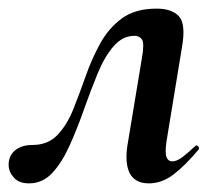

<svg xmlns="http://www.w3.org/2000/svg" viewBox="-34 -416 502 445"><path d="M33 9Q10 9 -2 -4.5Q-14 -18 -14 -34Q-14 -55 1 -67.5Q16 -80 41 -80Q77 -80 99 -103Q121 -126 135.5 -162Q150 -198 164 -238Q178 -278 197.5 -314Q217 -350 248 -373Q279 -396 329 -396Q364 -396 380.5 -378.5Q397 -361 388 -308L352 -89Q348 -61 352 -51.5Q356 -42 365 -42Q376 -42 389 -52Q402 -62 418 -77Q421 -81 425 -77Q429 -73 426 -69Q395 -32 368 -11.5Q341 9 311 9Q278 9 266 -16Q254 -41 263 -89L295 -282Q301 -316 295 -324.5Q289 -333 278 -333Q250 -333 229 -308.5Q208 -284 192 -245Q176 -206 160.5 -162Q145 -118 127.5 -79Q110 -40 87.5 -15.5Q65 9 33 9Z"/></svg>

Font: Cormorant Infant Light
Style: Italic
Weight: 300
Italic angle: -10°
Designer: Christian Thalmann (Catharsis Fonts)
Foundry: Catharsis Fonts
Version: Version 4.001